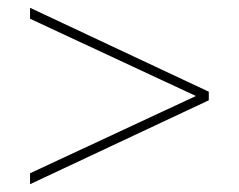

<svg xmlns="http://www.w3.org/2000/svg" viewBox="-20 -599 612 492"><path d="M57 -155V-127L515 -342V-364L57 -579V-551L482 -353Z"/></svg>

Font: Noto Sans Sinhala Thin
Style: Regular
Weight: 100
Designer: Jelle Bosma - Monotype Design Team
Foundry: Monotype Imaging Inc.
Version: Version 2.006